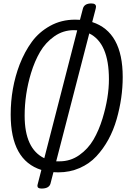

<svg xmlns="http://www.w3.org/2000/svg" viewBox="-20 -986 774 1114"><path d="M416 -872 444 -871 461 -936Q469 -966 510 -966Q537 -966 537 -947Q537 -941 532 -923L515 -858Q692 -801 692 -539Q692 -418 657 -295Q620 -166 539 -79Q499 -36 442 -11Q385 14 318 14L290 13L273 79Q265 108 221 108Q197 108 197 92Q197 88 202 70L220 0Q42 -56 42 -321Q42 -476 94 -612Q123 -686 164.5 -743Q206 -800 271 -836Q336 -872 416 -872ZM123 -315Q123 -123 237 -68L428 -810Q422 -811 409 -811Q346 -811 295 -775Q244 -739 212.5 -685Q181 -631 160 -562Q123 -440 123 -315ZM326 -50Q389 -50 440 -86Q491 -122 522.5 -176Q554 -230 575 -299Q612 -421 612 -526Q612 -736 498 -792L306 -50Z"/></svg>

Font: Kite One
Style: Regular
Weight: 400
Designer: Eduardo Rodriguez Tunni
Foundry: Eduardo Rodriguez Tunni
Version: Version 1.001